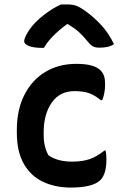

<svg xmlns="http://www.w3.org/2000/svg" viewBox="-20 -835 540 866"><path d="M325 -547Q404 -547 433 -518Q444 -507 449 -493Q454 -479 454 -453Q454 -415 441 -383H435Q407 -406 381 -415Q355 -424 316 -424Q249 -424 213 -371.5Q177 -319 177 -239V-226Q177 -172 199 -134Q222 -119 248 -112.5Q274 -106 305 -106Q352 -106 385 -117.5Q418 -129 451 -156H456Q460 -141 460 -116Q460 -85 453.5 -61Q447 -37 433 -23Q399 11 299 11Q230 11 175 -14.5Q120 -40 88 -95Q56 -150 56 -236V-250Q56 -339 89.5 -406Q123 -473 183.5 -510Q244 -547 325 -547ZM255 -815H283Q306 -815 322.5 -809.5Q339 -804 367 -784Q402 -759 436 -722.5Q470 -686 494 -636Q481 -627 465 -623.5Q449 -620 428 -620Q409 -620 398 -626.5Q387 -633 371 -653Q357 -671 338 -688.5Q319 -706 287 -726H282Q243 -697 217.5 -670.5Q192 -644 178 -619H172Q132 -619 110.5 -627.5Q89 -636 89 -649Q89 -657 95 -670.5Q101 -684 114 -703Q138 -737 178.5 -768Q219 -799 255 -815Z"/></svg>

Font: Recursive Sn Csl St SmB
Style: Regular
Weight: 600
Version: Version 1.079;hotconv 1.0.112;makeotfexe 2.5.65598; ttfautoh